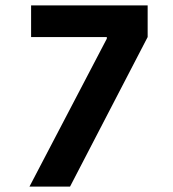

<svg xmlns="http://www.w3.org/2000/svg" viewBox="-20 -690 640 710"><path d="M89 0H239L526 -553V-670H95V-553H375V-547Z"/></svg>

Font: LT Wave Mono Bold
Style: Regular
Weight: 700
Designer: Daniel Lyons
Version: Version 2.5 (Glyphs App)